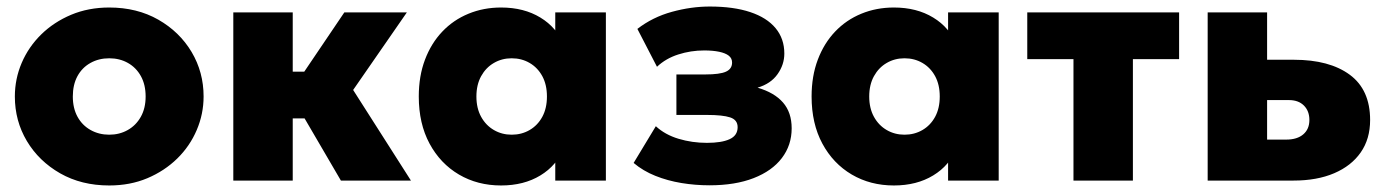

<svg xmlns="http://www.w3.org/2000/svg" viewBox="-20 -553 4246 588"><path d="M314.5 15Q229.5 15 164.2 -22.2Q99 -59.5 62.2 -121.2Q25.5 -183 25.5 -257.5Q25.5 -311.5 46.5 -360.5Q67.5 -409.5 106.2 -447.5Q145 -485.5 198 -507.8Q251 -530 314.5 -530Q399.5 -530 464.8 -492.8Q530 -455.5 566.8 -393.8Q603.5 -332 603.5 -257.5Q603.5 -204 582.5 -154.8Q561.5 -105.5 522.8 -67.5Q484 -29.5 431.2 -7.2Q378.5 15 314.5 15ZM314.5 -140.5Q346 -140.5 371.2 -154.8Q396.5 -169 411.2 -195.2Q426 -221.5 426 -257.5Q426 -293.5 411.5 -319.8Q397 -346 371.8 -360.2Q346.5 -374.5 314.5 -374.5Q282.5 -374.5 257 -360.2Q231.5 -346 217.2 -319.8Q203 -293.5 203 -257.5Q203 -221.5 217.5 -195.2Q232 -169 257.5 -154.8Q283 -140.5 314.5 -140.5Z M1024 0 867.5 -268 1034.5 -515H1226L1061.5 -277.5L1238.5 0ZM694.5 0V-515H876.5V-333.5H1034V-190.5H876.5V0Z M1514.5 15Q1442.5 15 1385.5 -18.5Q1328.5 -52 1295.5 -113.2Q1262.5 -174.5 1262.5 -257.5Q1262.5 -320 1281.5 -370.2Q1300.5 -420.5 1334.5 -456.2Q1368.5 -492 1414.8 -511Q1461 -530 1514.5 -530Q1584.5 -530 1635 -499.2Q1685.5 -468.5 1705.5 -416.5L1680.5 -377.5V-515H1835.5V0H1680.5V-137.5L1705.5 -98.5Q1685.5 -46.5 1635 -15.8Q1584.5 15 1514.5 15ZM1547 -140.5Q1577.5 -140.5 1602 -154.8Q1626.5 -169 1640.8 -195.2Q1655 -221.5 1655 -257.5Q1655 -293.5 1640.8 -319.8Q1626.5 -346 1602 -360.2Q1577.5 -374.5 1547 -374.5Q1517 -374.5 1492.5 -360.2Q1468 -346 1453.5 -319.8Q1439 -293.5 1439 -257.5Q1439 -221.5 1453.5 -195.2Q1468 -169 1492.5 -154.8Q1517 -140.5 1547 -140.5Z M2153 14.5Q2109 14.5 2066.8 7.5Q2024.5 0.5 1987 -14.5Q1949.5 -29.5 1920.5 -54L1988.5 -166.5Q2016.5 -140.5 2058 -128Q2099.5 -115.5 2145 -115.5Q2190 -115.5 2214.5 -126.8Q2239 -138 2239 -163.5Q2239 -186 2216 -193.5Q2193 -201 2145.5 -201H2051.5V-325H2140Q2184.5 -325 2203.2 -333.5Q2222 -342 2222 -361.5Q2222 -374.5 2211.8 -382.5Q2201.5 -390.5 2182.2 -394.5Q2163 -398.5 2136.5 -398.5Q2095.5 -398.5 2057.2 -386.2Q2019 -374 1992 -348.5L1932 -464.5Q1978.5 -500.5 2037.8 -516.8Q2097 -533 2153.5 -533Q2226.5 -533 2277.5 -516Q2328.5 -499 2355.2 -466.8Q2382 -434.5 2382 -389Q2382 -355 2361.2 -325.8Q2340.5 -296.5 2300 -284.5Q2351.5 -269.5 2378 -239Q2404.5 -208.5 2404.5 -160Q2404.5 -108.5 2374.5 -69Q2344.5 -29.5 2288 -7.5Q2231.5 14.5 2153 14.5Z M2717.5 15Q2645.5 15 2588.5 -18.5Q2531.5 -52 2498.5 -113.2Q2465.5 -174.5 2465.5 -257.5Q2465.5 -320 2484.5 -370.2Q2503.5 -420.5 2537.5 -456.2Q2571.5 -492 2617.8 -511Q2664 -530 2717.5 -530Q2787.5 -530 2838 -499.2Q2888.5 -468.5 2908.5 -416.5L2883.5 -377.5V-515H3038.5V0H2883.5V-137.5L2908.5 -98.5Q2888.5 -46.5 2838 -15.8Q2787.5 15 2717.5 15ZM2750 -140.5Q2780.5 -140.5 2805 -154.8Q2829.5 -169 2843.8 -195.2Q2858 -221.5 2858 -257.5Q2858 -293.5 2843.8 -319.8Q2829.5 -346 2805 -360.2Q2780.5 -374.5 2750 -374.5Q2720 -374.5 2695.5 -360.2Q2671 -346 2656.5 -319.8Q2642 -293.5 2642 -257.5Q2642 -221.5 2656.5 -195.2Q2671 -169 2695.5 -154.8Q2720 -140.5 2750 -140.5Z M3267.5 0V-372H3126V-515H3591V-372H3449.5V0Z M3678.5 0V-515H3860.5V-125.5H3919Q3952.5 -125.5 3971.2 -141.5Q3990 -157.5 3990 -185.5Q3990 -213 3973.2 -229.8Q3956.5 -246.5 3927.5 -246.5H3843V-370H3942.5Q4051.5 -370 4113.8 -324Q4176 -278 4176 -185.5Q4176 -127.5 4147.2 -86.2Q4118.5 -45 4066 -22.5Q4013.5 0 3941.5 0Z"/></svg>

Font: Geologica Cursive ExtraBold
Style: Regular
Weight: 800
Designer: Sindre Bremnes, Frode Helland
Foundry: Monokrom Skriftforlag AS
Version: Version 1.010;gftools[0.9.28]